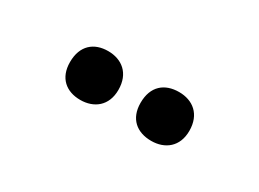

<svg xmlns="http://www.w3.org/2000/svg" viewBox="-23 -910 607 450"><g transform="rotate(30 281.0 -685.0)"><path d="M120 -684C120 -641 147 -619 185 -619C222 -619 251 -641 251 -684C251 -729 222 -751 185 -751C147 -751 120 -729 120 -684ZM311 -684C311 -641 338 -619 377 -619C414 -619 443 -641 443 -684C443 -729 414 -751 377 -751C338 -751 311 -729 311 -684Z"/></g></svg>

Font: Noto Sans Arabic UI SmCn
Style: Bold
Weight: 700
Width: 4
Designer: Monotype Design Team, Nadine Chahine and Nizar Qandah
Foundry: Monotype Imaging Inc.
Version: Version 2.010